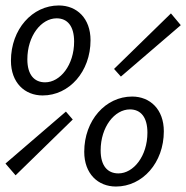

<svg xmlns="http://www.w3.org/2000/svg" viewBox="-49 -670 681 702"><path d="M107 -321C204 -321 282 -408 282 -523C282 -603 232 -650 166 -650C69 -650 -9 -563 -9 -448C-9 -368 41 -321 107 -321ZM116 -369C76 -369 51 -397 51 -453C51 -539 102 -603 158 -603C198 -603 222 -574 222 -518C222 -432 171 -369 116 -369ZM8 -29 217 -233 192 -262 -29 -72 8 -29ZM393 -390 612 -578 576 -621 368 -418 393 -390ZM375 12C472 12 550 -75 550 -190C550 -270 500 -317 434 -317C337 -317 259 -230 259 -115C259 -35 309 12 375 12ZM384 -36C344 -36 319 -64 319 -120C319 -206 370 -270 426 -270C466 -270 490 -241 490 -185C490 -99 439 -36 384 -36Z"/></svg>

Font: Source Code Variable
Style: Italic
Weight: 400
Italic angle: -11°
Monospace: yes
Designer: Paul D. Hunt, Teo Tuominen
Foundry: Adobe Systems Incorporated
Version: Version 1.005;PS 1.0;hotconv 16.6.54;makeotf.lib2.5.65590